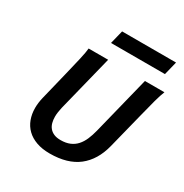

<svg xmlns="http://www.w3.org/2000/svg" viewBox="-205 -1074 1199 1248"><g transform="rotate(30 394.5 -449.5)"><path d="M788.6 -705.6Q776.4 -676.3 762 -623.8Q747.6 -571.3 729 -495.6L662.1 -229.5Q632.3 -111.3 553.5 -49.6Q474.6 12.2 340.8 12.2Q283.7 12.2 240.5 -3.4Q197.3 -19 168.7 -46.9Q140.1 -74.7 125.7 -113.3Q111.3 -151.9 111.3 -197.3Q111.3 -235.8 121.6 -278.3L174.8 -495.6Q192.4 -567.4 204.8 -621.8Q217.3 -676.3 219.7 -705.6H366.2L261.2 -284.7Q256.8 -266.1 254.2 -247.8Q251.5 -229.5 251.5 -212.4Q251.5 -188.5 257.1 -167.7Q262.7 -147 275.4 -131.6Q288.1 -116.2 308.6 -107.4Q329.1 -98.6 358.9 -98.6Q398.4 -98.6 427.2 -110.8Q456.1 -123 476.3 -145.5Q496.6 -168 510.3 -199.7Q523.9 -231.4 533.7 -270.5L642.1 -705.6ZM352.5 -910.6H757.3L732.4 -809.6H327.6Z"/></g></svg>

Font: Andika New Basic
Style: Bold Italic
Weight: 700
Italic angle: -14°
Designer: Victor Gaultney, Annie Olsen, Pablo Ugerman
Foundry: SIL International
Version: Version 5.500